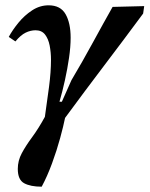

<svg xmlns="http://www.w3.org/2000/svg" viewBox="-20 -496 563 723"><path d="M137 207Q95 207 71 194Q47 181 47 140Q47 109 62 81Q77 53 101 20.5Q125 -12 149 -56Q157 -111 164.5 -168Q172 -225 172 -271Q172 -299 167 -324.5Q162 -350 149.5 -366Q137 -382 114 -382Q95 -382 76.5 -373Q58 -364 38 -340L13 -357Q27 -383 49.5 -410.5Q72 -438 101 -457Q130 -476 163 -476Q208 -476 227 -442.5Q246 -409 246 -354Q246 -320 240 -278.5Q234 -237 224.5 -194Q215 -151 204 -113H213L249 -194Q290 -263 329.5 -335.5Q369 -408 404 -470L523 -473L519 -445Q445 -345 372.5 -249.5Q300 -154 225 -52Q219 -22 206.5 24Q194 70 176 119Q158 168 137 207Z"/></svg>

Font: STIX Two Text SemiBold
Style: Italic
Weight: 600
Italic angle: -12°
Designer: Ross Mills, John Hudson & Paul Hanslow, Tiro Typeworks Ltd; with prior portions MicroPress Inc. and Coen Hoffman, Elsevi
Foundry: Tiro Typeworks Ltd
Version: Version 2.13 b171